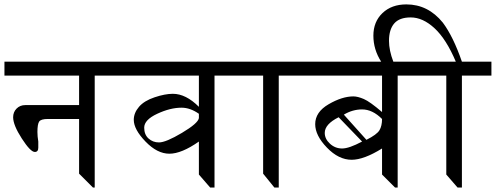

<svg xmlns="http://www.w3.org/2000/svg" viewBox="-20 -844 2231 864"><path d="M539.1 -566.4V-503.9H406.2V0H398.4L335.9 -62.5V-308.6H195.3Q164.1 -308.6 156.2 -296.9Q148.4 -285.2 148.4 -250Q148.4 -230.5 152.3 -207Q152.3 -195.3 152.3 -179.7Q152.3 -160.2 136.7 -160.2Q117.2 -160.2 78.1 -220.7Q39.1 -281.2 39.1 -316.4Q39.1 -339.8 54.7 -355.5Q70.3 -371.1 93.8 -371.1H335.9V-503.9H0V-566.4Z M1078.1 -566.4V-503.9H945.3V0H925.8L875 -58.6V-207Q796.9 -152.3 742.2 -152.3Q687.5 -152.3 634.8 -207Q582 -261.7 582 -304.7Q582 -335.9 605.5 -363.3Q628.9 -390.6 675.8 -406.2Q722.7 -421.9 757.8 -421.9Q816.4 -421.9 875 -363.3V-503.9H531.2V-566.4ZM875 -312.5V-332Q835.9 -359.4 796.9 -359.4Q746.1 -359.4 687.5 -332Q628.9 -304.7 628.9 -269.5Q628.9 -238.3 648.4 -220.7Q668 -203.1 695.3 -203.1Q726.6 -203.1 798.8 -246.1Q871.1 -289.1 875 -312.5Z M1367.2 -566.4V-503.9H1234.4V0H1214.8L1164.1 -62.5V-503.9H1066.4V-566.4Z M1902.3 -566.4V-503.9H1769.5V0H1757.8L1699.2 -58.6V-175.8Q1617.2 -125 1562.5 -125Q1503.9 -125 1451.2 -179.7Q1398.4 -234.4 1398.4 -285.2Q1398.4 -339.8 1459 -375Q1519.5 -410.2 1570.3 -410.2Q1589.8 -410.2 1617.2 -398.4Q1644.5 -386.7 1699.2 -339.8V-503.9H1355.5V-566.4ZM1527.3 -328.1 1628.9 -214.8Q1675.8 -238.3 1687.5 -257.8Q1699.2 -277.3 1699.2 -308.6Q1656.2 -351.6 1609.4 -351.6Q1566.4 -351.6 1527.3 -328.1ZM1609.4 -207 1503.9 -316.4Q1441.4 -285.2 1441.4 -246.1Q1441.4 -218.8 1464.8 -197.3Q1488.3 -175.8 1519.5 -175.8Q1550.8 -175.8 1609.4 -207Z M2191.4 -566.4V-503.9H2058.6V0H2039.1L1988.3 -58.6V-503.9H1890.6V-566.4H2031.2Q1988.3 -668 1935.5 -716.8Q1882.8 -765.6 1828.1 -765.6Q1777.3 -765.6 1753.9 -738.3Q1730.5 -710.9 1730.5 -660.2Q1730.5 -617.2 1750 -566.4H1695.3Q1660.2 -621.1 1660.2 -683.6Q1660.2 -746.1 1701.2 -785.2Q1742.2 -824.2 1808.6 -824.2Q1906.2 -824.2 1972.7 -742.2Q2019.5 -679.7 2058.6 -566.4Z"/></svg>

Font: 和音 by 宁静之雨，公众号njzyshare
Style: Regular
Weight: 400
Designer: Steve Matteson
Foundry: Ascender Corporation
Version: Version 6.00;June 8, 2018;FontCreator 11.0.0.2388 32-bit